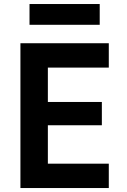

<svg xmlns="http://www.w3.org/2000/svg" viewBox="-20 -948 640 968"><path d="M83 0V-730H528.5V-607.2H221.3V-433.9H493.5V-316.5H221.3V-122.8H528.5V0ZM128.8 -823V-927.7H482.7V-823Z"/></svg>

Font: JetBrains Mono
Style: Regular
Weight: 400
Monospace: yes
Designer: Philipp Nurullin, Konstantin Bulenkov
Foundry: JetBrains
Version: Version 2.305